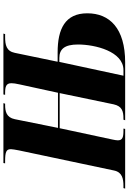

<svg xmlns="http://www.w3.org/2000/svg" viewBox="141 -920 754 1126"><g transform="rotate(-90 518.0 -357.0)"><path d="M-25 0H325L327 -10H315C275 -10 258 -16 258 -43C258 -51 260 -62 263 -76L329 -384H535L469 -67C458 -18 428 -10 386 -10H379L376 0H715C915 0 1003 -91 1003 -222C1003 -353 910 -396 774 -396H719L771 -647C781 -697 818 -704 864 -704H881L884 -714H527L525 -704H535C572 -704 593 -699 593 -667C593 -657 591 -640 586 -619L537 -394H331L382 -647C392 -697 428 -704 466 -704H473L476 -714H125L123 -704H136C191 -704 207 -697 206 -669C206 -660 203 -645 199 -623L81 -65C71 -17 32 -10 -9 -10H-22ZM670 -10H637L718 -386H741C793 -386 820 -355 820 -277C820 -175 779 -10 670 -10Z"/></g></svg>

Font: Noto Serif Display ExtraBold
Style: Italic
Weight: 800
Italic angle: -12°
Designer: Monotype Design Team
Foundry: Monotype Imaging Inc.
Version: Version 2.009